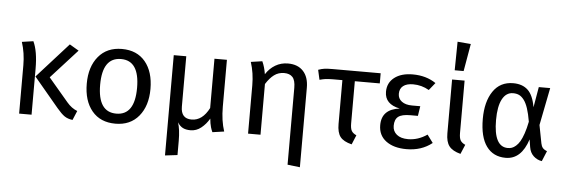

<svg xmlns="http://www.w3.org/2000/svg" viewBox="-58 -1003 4152 1411"><g transform="rotate(5 2017.5 -297.0)"><path d="M159.2 -539.1Q192.9 -467.8 192.9 -338.9V0H101.1V-356.9Q101.1 -446.8 75.2 -526.9ZM496.1 -499 301.8 -285.2 448.2 -112.8Q481.9 -72.8 524.9 -56.2L496.1 12.2Q460 7.8 436 -8.8Q412.1 -25.4 378.9 -64.9L196.8 -282.2L428.2 -539.1Z M813 -539.1Q923.8 -539.1 985.4 -465.1Q1046.9 -391.1 1046.9 -264.2Q1046.9 -139.6 984.4 -63.7Q921.9 12.2 812 12.2Q700.7 12.2 638.9 -62Q577.1 -136.2 577.1 -263.2Q577.1 -387.7 639.9 -463.4Q702.6 -539.1 813 -539.1ZM813 -464.8Q675.8 -464.8 675.8 -263.2Q675.8 -62 812 -62Q948.2 -62 948.2 -264.2Q948.2 -464.8 813 -464.8Z M1587.9 -180.2Q1587.9 -78.6 1613.8 0L1527.8 12.2Q1519.5 -5.9 1514.6 -23.2Q1509.8 -40.5 1508.1 -52Q1506.3 -63.5 1503.9 -85V-85.9Q1480 -44.4 1444.6 -16.1Q1409.2 12.2 1366.2 12.2Q1331.5 12.2 1309.1 0.5Q1286.6 -11.2 1270 -38.1Q1287.1 13.7 1287.1 96.2V202.1L1195.8 212.9V-526.9H1288.1V-155.8Q1288.1 -66.9 1367.2 -66.9Q1446.8 -66.9 1496.1 -163.1V-526.9H1587.9Z M2038.1 -539.1Q2110.4 -539.1 2150.6 -495.6Q2190.9 -452.1 2190.9 -374V212.9L2099.1 202.1V-365.2Q2099.1 -420.9 2077.9 -443.8Q2056.6 -466.8 2016.1 -466.8Q1974.1 -466.8 1942.1 -443.1Q1910.2 -419.4 1881.8 -374V0H1790V-356.9Q1790 -446.8 1764.2 -526.9L1848.1 -539.1Q1866.7 -499 1875 -445.8Q1902.8 -489.3 1944.6 -514.2Q1986.3 -539.1 2038.1 -539.1Z M2722.2 -452.1H2538.1V-141.1Q2538.1 -103.5 2548.1 -86.2Q2558.1 -68.8 2584 -57.1L2555.2 12.2Q2494.1 -2.9 2470.2 -34.2Q2446.3 -65.4 2446.3 -128.9V-452.1H2377Q2338.9 -451.7 2321.8 -449.2Q2304.7 -446.8 2278.3 -439.9L2262.2 -512.2Q2288.1 -521.5 2309.1 -524.2Q2330.1 -526.9 2369.1 -526.9H2722.2Z M2958 -539.1Q3058.1 -539.1 3129.4 -490.2L3085 -435.1Q3030.3 -466.8 2967.3 -466.8Q2919.4 -466.8 2893.8 -446.5Q2868.2 -426.3 2868.2 -388.2Q2868.2 -353 2896.2 -332Q2924.3 -311 2972.2 -311H3033.2L3022 -238.8H2966.3Q2903.8 -238.8 2877.4 -218.3Q2851.1 -197.8 2851.1 -150.9Q2851.1 -110.8 2880.9 -86.4Q2910.6 -62 2964.4 -62Q3038.1 -62 3105 -107.9L3147.9 -49.8Q3070.3 12.2 2959 12.2Q2864.7 12.2 2808.3 -29.8Q2752 -71.8 2752 -147Q2752 -264.6 2884.3 -280.8Q2772.9 -303.2 2772.9 -395Q2772.9 -461.4 2823.2 -500.2Q2873.5 -539.1 2958 -539.1Z M3265.1 -807.1 3363.3 -798.8 3328.1 -596.2H3262.2ZM3341.3 -526.9V-141.1Q3341.3 -103.5 3351.3 -86.2Q3361.3 -68.8 3387.2 -57.1L3357.9 12.2Q3298.3 -3.4 3273.7 -35.4Q3249 -67.4 3249 -129.9V-526.9Z M3699.7 -539.1Q3767.6 -539.1 3807.6 -501.5Q3847.7 -463.9 3862.8 -376L3888.7 -526.9H3972.7L3918 -250L3943.8 -116.2Q3947.8 -95.7 3957.8 -83.5Q3967.8 -71.3 3989.7 -63L3958 13.2Q3922.9 7.8 3896.5 -16.8Q3870.1 -41.5 3863.8 -82L3855 -138.2Q3806.2 12.2 3690.9 12.2Q3599.1 12.2 3549.1 -56.4Q3499 -125 3499 -258.8Q3499 -385.3 3551 -462.2Q3603 -539.1 3699.7 -539.1ZM3705.1 -465.8Q3653.3 -465.8 3625 -412.6Q3596.7 -359.4 3596.7 -258.8Q3596.7 -61 3700.7 -61Q3716.3 -61 3730.2 -65.7Q3744.1 -70.3 3760 -84Q3775.9 -97.7 3789.1 -119.9Q3802.2 -142.1 3815.2 -179.7Q3828.1 -217.3 3837.9 -267.1Q3828.1 -325.2 3815.2 -364.3Q3802.2 -403.3 3785.2 -425.5Q3768.1 -447.8 3749.3 -456.8Q3730.5 -465.8 3705.1 -465.8Z"/></g></svg>

Font: FiraGO
Style: Regular
Weight: 400
Designer: bBox Type
Foundry: bBox Type GmbH
Version: Version 1.001;PS 001.001;hotconv 1.0.88;makeotf.lib2.5.64775